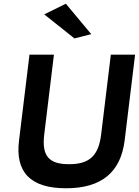

<svg xmlns="http://www.w3.org/2000/svg" viewBox="-20 -996 744 1029"><path d="M469 -813 333 -976 217 -919 379 -790ZM574 -703 522 -275C508 -159 457 -116 350 -116C243 -116 203 -159 217 -275L269 -703H138L82 -243C61 -74 142 13 334 13C525 13 627 -74 648 -243L704 -703Z"/></svg>

Font: Bluebird
Style: ExtObl
Weight: 400
Designer: Jasper
Foundry: Cannot Into Space Fonts
Version: Version 0.98